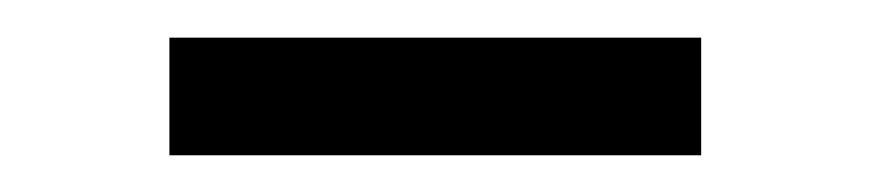

<svg xmlns="http://www.w3.org/2000/svg" viewBox="-20 -725 462 102"><path d="M70 -642.5V-705H352.5V-642.5Z"/></svg>

Font: Akshar Light
Style: Regular
Weight: 300
Designer: Tall Chai
Foundry: Tall Chai
Version: Version 1.100